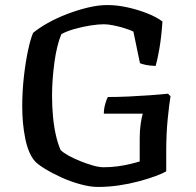

<svg xmlns="http://www.w3.org/2000/svg" viewBox="-20 -740 777 760"><path d="M368 0Q337 0 298.5 -10.5Q260 -21 223.5 -37.5Q187 -54 158.5 -71.5Q130 -89 118 -102Q92 -132 80 -191.5Q68 -251 68 -318Q68 -378 74.5 -436Q81 -494 91 -540.5Q101 -587 111 -610Q134 -629 168.5 -648.5Q203 -668 244.5 -684Q286 -700 327.5 -710Q369 -720 405 -720Q443 -720 484 -711Q525 -702 562 -687.5Q599 -673 623 -655Q619 -594 611 -548Q603 -502 596 -479Q571 -480 555.5 -483.5Q540 -487 534 -490L508 -615Q496 -621 474 -628Q452 -635 429.5 -639.5Q407 -644 391 -644Q369 -644 337 -639Q305 -634 274 -625Q243 -616 223 -605Q214 -584 207 -555.5Q200 -527 195.5 -494Q191 -461 188.5 -427Q186 -393 186 -361Q186 -317 190 -276Q194 -235 202 -201.5Q210 -168 220 -146Q230 -136 250.5 -124.5Q271 -113 297 -102.5Q323 -92 347.5 -85Q372 -78 390 -78Q418 -78 444.5 -81.5Q471 -85 494 -90.5Q517 -96 533 -101V-194Q533 -224 537 -250.5Q541 -277 545 -290H391Q391 -309 396.5 -328.5Q402 -348 407 -356Q446 -356 489.5 -358Q533 -360 574 -363Q615 -366 645 -369L655 -359Q650 -330 644 -270.5Q638 -211 638 -142V-62Q623 -53 594.5 -42.5Q566 -32 528.5 -22Q491 -12 450 -6Q409 0 368 0Z"/></svg>

Font: Texturina 12pt Medium
Style: Regular
Weight: 500
Designer: Guillermo Torres Carreño
Foundry: Omnibus-Type
Version: Version 1.002